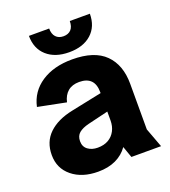

<svg xmlns="http://www.w3.org/2000/svg" viewBox="-133 -807 810 916"><g transform="rotate(-20 272.5 -349.0)"><path d="M209.3 12Q127.9 12 77.5 -29.2Q27 -70.3 27 -138.1Q27 -205.2 70.6 -246.8Q114.1 -288.4 192.1 -304.3L396.1 -346.7V-254.6L243.8 -218.1Q211.1 -210.1 193.7 -195.5Q176.4 -180.9 176.4 -153.9Q176.4 -126.1 196.4 -111.2Q216.4 -96.4 246 -96.4Q278.2 -96.4 300.5 -109.4Q322.8 -122.3 334.9 -145.3Q347.1 -168.3 347.1 -197.7V-341.1Q347.1 -381.5 327.3 -401.5Q307.4 -421.5 268.8 -421.5Q233 -421.5 211.1 -402.9Q189.2 -384.3 181.5 -349.9L39.1 -378.2Q55.3 -451.9 117.7 -493Q180.1 -534.2 273.8 -534.2Q386.6 -534.2 440.9 -480Q495.1 -425.9 495.1 -329.8V-98.3L531.7 0H381.1L360.8 -57.6Q337.3 -24.1 299 -6Q260.7 12 209.3 12ZM274.3 -570.8Q202.9 -570.8 161 -608.1Q119.2 -645.3 119.2 -710H221.9Q221.9 -682 235.9 -666.9Q249.8 -651.8 274.3 -651.8Q298.7 -651.8 312.7 -666.5Q326.6 -681.3 326.6 -710H428.6Q428.6 -645.3 387.1 -608.1Q345.6 -570.8 274.3 -570.8Z"/></g></svg>

Font: TikTok Sans Light
Style: Regular
Weight: 300
Version: Version 4.000